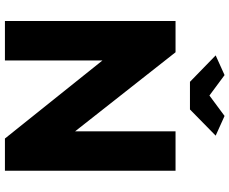

<svg xmlns="http://www.w3.org/2000/svg" viewBox="-98 -856 954 799"><g transform="rotate(90 379.5 -457.0)"><path d="M232 -406V0H68V-710H198L527 -292V-710H691V0H557ZM293 -914 378 -851 463 -914 545 -877 436 -770H321L211 -877Z"/></g></svg>

Font: Raleway ExtraBold
Style: Regular
Weight: 800
Designer: Matt McInerney, Pablo Impallari, Rodrigo Fuenzalida
Foundry: Matt McInerney, Pablo Impallari, Rodrigo Fuenzalida
Version: Version 4.026